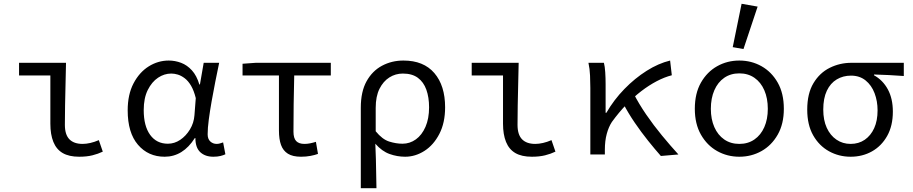

<svg xmlns="http://www.w3.org/2000/svg" viewBox="-20 -819 4840 1018"><path d="M400 12Q346 12 312.5 -7.5Q279 -27 263 -66.5Q247 -106 247 -163V-419H81V-486H330Q329 -432 327.5 -374Q326 -316 325 -260.5Q324 -205 324 -157Q324 -105 348 -80.5Q372 -56 418 -56Q437 -56 459 -61Q481 -66 504 -76L525 -15Q500 -3 470 4.5Q440 12 400 12Z M853 12Q766 12 711.5 -51.5Q657 -115 657 -234Q657 -318 688 -377Q719 -436 768.5 -467Q818 -498 875 -498Q908 -498 940 -486Q972 -474 997.5 -446Q1023 -418 1037 -371H1040L1060 -486H1142Q1132 -438 1121.5 -385.5Q1111 -333 1102 -281.5Q1093 -230 1087 -185Q1081 -140 1081 -107Q1081 -82 1095 -69Q1109 -56 1129 -56Q1137 -56 1146 -58.5Q1155 -61 1163 -64L1175 -1Q1165 4 1149 8Q1133 12 1111 12Q1068 12 1042 -12Q1016 -36 1016 -87H1013Q950 12 853 12ZM870 -57Q905 -57 935.5 -77.5Q966 -98 987 -132.5Q1008 -167 1011 -208L1018 -299Q1008 -339 993 -364.5Q978 -390 959.5 -404Q941 -418 923 -423.5Q905 -429 888 -429Q851 -429 818 -407Q785 -385 763.5 -342Q742 -299 742 -235Q742 -151 776 -104Q810 -57 870 -57Z M1576 12Q1532 12 1506.5 -4Q1481 -20 1470 -50.5Q1459 -81 1459 -127V-419H1266V-481L1336 -486H1734V-419H1540Q1538 -342 1537 -266.5Q1536 -191 1536 -121Q1536 -86 1550.5 -71Q1565 -56 1594 -56Q1609 -56 1624 -59Q1639 -62 1655 -67L1666 -3Q1650 3 1626.5 7.5Q1603 12 1576 12Z M1893 179V-248Q1893 -333 1923.5 -388Q1954 -443 2005.5 -470.5Q2057 -498 2119 -498Q2226 -498 2283 -431.5Q2340 -365 2340 -250Q2340 -168 2309.5 -109Q2279 -50 2230.5 -19Q2182 12 2128 12Q2086 12 2045.5 -2.5Q2005 -17 1970 -57Q1972 -13 1973 24.5Q1974 62 1974.5 99Q1975 136 1976 179ZM2114 -57Q2153 -57 2185 -80Q2217 -103 2236 -146.5Q2255 -190 2255 -250Q2255 -303 2240.5 -343.5Q2226 -384 2195.5 -406.5Q2165 -429 2116 -429Q2077 -429 2044.5 -408.5Q2012 -388 1992 -348Q1972 -308 1972 -247V-123Q2007 -80 2043.5 -68.5Q2080 -57 2114 -57Z M2800 12Q2746 12 2712.5 -7.5Q2679 -27 2663 -66.5Q2647 -106 2647 -163V-419H2481V-486H2730Q2729 -432 2727.5 -374Q2726 -316 2725 -260.5Q2724 -205 2724 -157Q2724 -105 2748 -80.5Q2772 -56 2818 -56Q2837 -56 2859 -61Q2881 -66 2904 -76L2925 -15Q2900 -3 2870 4.5Q2840 12 2800 12Z M3110 0V-353Q3110 -382 3108.5 -418Q3107 -454 3100 -486H3182Q3187 -467 3189 -436Q3191 -405 3191 -373V-221H3195Q3235 -290 3290.5 -347Q3346 -404 3408.5 -443.5Q3471 -483 3533 -498L3542 -420Q3503 -410 3462 -388.5Q3421 -367 3380.5 -336Q3340 -305 3300.5 -264Q3261 -223 3224 -172Q3207 -146 3197 -109Q3187 -72 3187 -25V0ZM3484 8Q3453 -27 3416.5 -72.5Q3380 -118 3345.5 -168.5Q3311 -219 3285 -269L3340 -322Q3367 -269 3406 -212Q3445 -155 3490 -100.5Q3535 -46 3577 0Z M3900 12Q3836 12 3782.5 -18Q3729 -48 3696.5 -105Q3664 -162 3664 -242Q3664 -324 3696.5 -381Q3729 -438 3782.5 -468Q3836 -498 3900 -498Q3964 -498 4017.5 -468Q4071 -438 4103.5 -381Q4136 -324 4136 -242Q4136 -162 4103.5 -105Q4071 -48 4017.5 -18Q3964 12 3900 12ZM3900 -56Q3946 -56 3980 -79.5Q4014 -103 4032.5 -145Q4051 -187 4051 -242Q4051 -298 4032.5 -340.5Q4014 -383 3980 -406.5Q3946 -430 3900 -430Q3854 -430 3820 -406.5Q3786 -383 3767.5 -340.5Q3749 -298 3749 -242Q3749 -187 3767.5 -145Q3786 -103 3820 -79.5Q3854 -56 3900 -56ZM3922 -559 3865 -569 3912 -799 3997 -784Z M4490 12Q4428 12 4375.5 -17Q4323 -46 4291.5 -101.5Q4260 -157 4260 -238Q4260 -323 4293 -378Q4326 -433 4379.5 -459.5Q4433 -486 4494 -486H4772V-416Q4730 -419 4693 -421Q4656 -423 4614 -424V-420Q4661 -394 4687.5 -345Q4714 -296 4714 -227Q4714 -152 4684 -98.5Q4654 -45 4603.5 -16.5Q4553 12 4490 12ZM4490 -56Q4533 -56 4565 -78Q4597 -100 4615 -139.5Q4633 -179 4633 -234Q4633 -283 4617 -325Q4601 -367 4569.5 -392.5Q4538 -418 4492 -418Q4450 -418 4416.5 -398Q4383 -378 4364 -338Q4345 -298 4345 -238Q4345 -182 4363.5 -141.5Q4382 -101 4415 -78.5Q4448 -56 4490 -56Z"/></svg>

Font: Source Code Pro
Style: Regular
Weight: 400
Monospace: yes
Designer: Paul D. Hunt, Teo Tuominen
Foundry: Adobe Systems Incorporated
Version: Version 1.018;hotconv 1.0.116;makeotfexe 2.5.65601